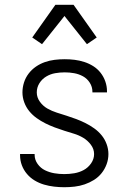

<svg xmlns="http://www.w3.org/2000/svg" viewBox="-20 -776 540 804"><path d="M249 8Q228 8 206.5 5.5Q185 3 164.5 -3Q144 -9 125.5 -20Q107 -31 93 -47.5Q79 -64 71.5 -84Q64 -104 64 -126V-131H125V-128Q125 -107 137.5 -89.5Q150 -72 168.5 -63Q187 -54 207.5 -50.5Q228 -47 249 -47Q270 -47 291 -50.5Q312 -54 330.5 -64Q349 -74 361.5 -92Q374 -110 374 -131Q374 -152 360.5 -170Q347 -188 328.5 -199Q310 -210 290 -216Q270 -222 249.5 -228.5Q229 -235 209 -242.5Q189 -250 170 -259.5Q151 -269 133.5 -281.5Q116 -294 102.5 -310.5Q89 -327 81.5 -347.5Q74 -368 74 -389Q74 -410 80.5 -430.5Q87 -451 100 -468Q113 -485 130.5 -497Q148 -509 168 -516Q188 -523 209 -525.5Q230 -528 251 -528Q272 -528 292.5 -525.5Q313 -523 333 -516.5Q353 -510 370.5 -499Q388 -488 401 -471.5Q414 -455 421 -435Q428 -415 428 -394V-389H367V-392Q367 -412 356 -429.5Q345 -447 327.5 -456.5Q310 -466 290.5 -469.5Q271 -473 251 -473Q231 -473 211 -469.5Q191 -466 173.5 -455.5Q156 -445 145 -427.5Q134 -410 134 -389Q134 -368 147 -350Q160 -332 178.5 -321.5Q197 -311 217.5 -304.5Q238 -298 258.5 -291.5Q279 -285 299 -277.5Q319 -270 338 -260.5Q357 -251 374.5 -238.5Q392 -226 405.5 -209.5Q419 -193 426.5 -172.5Q434 -152 434 -131Q434 -109 426.5 -88.5Q419 -68 405.5 -51Q392 -34 373.5 -22.5Q355 -11 334.5 -4Q314 3 292.5 5.5Q271 8 249 8ZM156 -591 115 -619 212 -756H288L385 -619L344 -591L250 -709Z"/></svg>

Font: Iosevka Fixed SS04 Light
Style: Regular
Weight: 300
Monospace: yes
Designer: Belleve Invis
Foundry: Belleve Invis
Version: Version 32.5.0